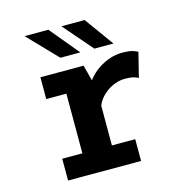

<svg xmlns="http://www.w3.org/2000/svg" viewBox="-105 -802 859 898"><g transform="rotate(-15 325.0 -352.5)"><path d="M115 0V-105.5H212.5V-394.5H115V-500H324L355.5 -380.5V-105.5H468.5V0ZM353 -289.5 305 -313.5Q305.5 -347 317.5 -377Q329.5 -407 350 -431.8Q370.5 -456.5 397.2 -474.5Q424 -492.5 453.5 -502.2Q483 -512 512.5 -512Q549 -512 566.5 -506Q584 -500 588.5 -496L559 -377.5Q555 -381 539 -386Q523 -391 495.5 -391Q471.5 -391 448.2 -382.8Q425 -374.5 405.2 -360Q385.5 -345.5 371.8 -327.2Q358 -309 353 -289.5ZM393.5 -564 271.5 -705H384L486 -564ZM229 -564 93 -705H208.5L325.5 -564Z"/></g></svg>

Font: Trispace Thin SemiBold
Style: Regular
Weight: 600
Version: Version 1.210